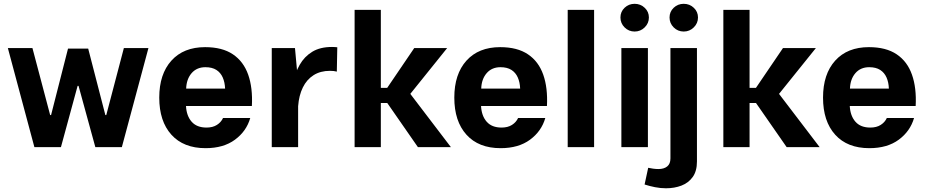

<svg xmlns="http://www.w3.org/2000/svg" viewBox="-20 -791 4975 1032"><path d="M551.2 -172.6H546.3L454 -529.8H345.6L254.5 -172.6H249.6L154.3 -532.8H22.2L164.9 0H307.5L397.2 -329.6H402.1L492.5 0H634.9L777.9 -532.8H645.8Z M979.7 -221.1H1333.8Q1339 -318.8 1314 -389.7Q1288.9 -460.7 1231.8 -499.1Q1174.7 -537.6 1082.5 -537.6Q966.8 -537.6 901.4 -465.2Q836 -392.8 836 -266.2Q836 -139.3 901.2 -67Q966.5 5.4 1085.1 5.4Q1181.2 5.4 1242.9 -40.1Q1304.7 -85.6 1325.1 -156.7H1178.8Q1168.4 -133.9 1145.9 -119.6Q1123.4 -105.3 1090.1 -105.3Q1037.7 -105.3 1010.1 -136.7Q982.5 -168.1 979.7 -221.1ZM980.6 -314.6Q982.3 -365.8 1009.9 -397.8Q1037.6 -429.8 1084.2 -429.8Q1120.2 -429.8 1143 -415.2Q1165.8 -400.6 1177.2 -374.6Q1188.6 -348.6 1189.9 -314.6Z M1440.7 -532.8V0H1582.4V-347.9L1565.5 -532.8ZM1790.4 -406.1 1792.9 -536.9Q1786.3 -537.7 1779.1 -538.1Q1771.9 -538.6 1764.7 -538.6Q1700.7 -538.6 1658.3 -512.7Q1615.9 -486.8 1590.8 -442.6Q1565.8 -398.5 1553.7 -342.9Q1541.6 -287.4 1538.3 -227.5L1582.5 -220.8Q1586.8 -278.2 1607.7 -320.8Q1628.5 -363.4 1665.3 -386.8Q1702.1 -410.3 1753.8 -410.3Q1775.1 -410.3 1790.4 -406.1Z M2206.6 -532.8 2061.2 -318.7H2027V-737.8H1886V0H2027V-237.5H2061.5L2226.4 0H2403.7L2185.4 -286.4L2383.6 -532.8Z M2565.6 -221.1H2919.8Q2924.9 -318.8 2899.9 -389.7Q2874.9 -460.7 2817.7 -499.1Q2760.6 -537.6 2668.5 -537.6Q2552.7 -537.6 2487.3 -465.2Q2421.9 -392.8 2421.9 -266.2Q2421.9 -139.3 2487.2 -67Q2552.4 5.4 2671 5.4Q2767.1 5.4 2828.9 -40.1Q2890.6 -85.6 2911 -156.7H2764.8Q2754.4 -133.9 2731.9 -119.6Q2709.3 -105.3 2676 -105.3Q2623.6 -105.3 2596 -136.7Q2568.4 -168.1 2565.6 -221.1ZM2566.6 -314.6Q2568.2 -365.8 2595.9 -397.8Q2623.5 -429.8 2670.2 -429.8Q2706.1 -429.8 2728.9 -415.2Q2751.7 -400.6 2763.1 -374.6Q2774.6 -348.6 2775.8 -314.6Z M3173.3 0V-737.8H3031.4V0Z M3314.9 -697Q3314.9 -665.9 3337.2 -643.7Q3359.5 -621.5 3391.2 -621.5Q3422.4 -621.5 3445.1 -643.7Q3467.8 -665.9 3467.8 -697Q3467.8 -728.1 3445.1 -749.3Q3422.4 -770.5 3391.2 -770.5Q3359.5 -770.5 3337.2 -749.3Q3314.9 -728.1 3314.9 -697ZM3319.9 -532.8V0H3462.5V-532.8Z M3444.7 200.7Q3471 209.2 3500.6 215.1Q3530.2 221 3559.7 221Q3605.1 221 3643 206.5Q3680.8 192 3703.4 160.3Q3726.1 128.6 3726.1 76.8V-532.8H3583.6V60.4Q3583.6 89.6 3566.2 103.6Q3548.8 117.6 3519.2 117.6Q3505.9 117.6 3490.7 115.6Q3475.5 113.5 3464 110.9ZM3578.8 -697Q3578.8 -665.9 3601.1 -643.7Q3623.4 -621.5 3655.1 -621.5Q3686.3 -621.5 3709 -643.7Q3731.7 -665.9 3731.7 -697Q3731.7 -728.1 3709 -749.3Q3686.3 -770.5 3655.1 -770.5Q3623.4 -770.5 3601.1 -749.3Q3578.8 -728.1 3578.8 -697Z M4188.6 -532.8 4043.2 -318.7H4008.9V-737.8H3868V0H4008.9V-237.5H4043.4L4208.4 0H4385.7L4167.3 -286.4L4365.5 -532.8Z M4547.5 -221.1H4901.7Q4906.9 -318.8 4881.8 -389.7Q4856.8 -460.7 4799.7 -499.1Q4742.5 -537.6 4650.4 -537.6Q4534.7 -537.6 4469.2 -465.2Q4403.8 -392.8 4403.8 -266.2Q4403.8 -139.3 4469.1 -67Q4534.4 5.4 4652.9 5.4Q4749.1 5.4 4810.8 -40.1Q4872.5 -85.6 4893 -156.7H4746.7Q4736.3 -133.9 4713.8 -119.6Q4691.3 -105.3 4658 -105.3Q4605.6 -105.3 4578 -136.7Q4550.4 -168.1 4547.5 -221.1ZM4548.5 -314.6Q4550.2 -365.8 4577.8 -397.8Q4605.4 -429.8 4652.1 -429.8Q4688.1 -429.8 4710.9 -415.2Q4733.6 -400.6 4745.1 -374.6Q4756.5 -348.6 4757.7 -314.6Z"/></svg>

Font: Estedad-FD VF
Style: Regular
Weight: 100
Designer: Amin Abedi
Version: Version 7.3